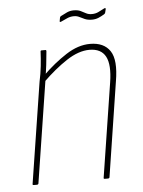

<svg xmlns="http://www.w3.org/2000/svg" viewBox="-48 -651 512 689"><g transform="rotate(-5 208.5 -306.0)"><path d="M302 0Q297 0 298 -4L351 -343Q361 -406 345 -436Q329 -466 287 -466Q248 -466 204.5 -437.5Q161 -409 115 -364L118 -389Q160 -430 204 -458.5Q248 -487 291 -487Q341 -487 363 -454Q385 -421 372 -345L319 -4Q318 0 313 0ZM46 0Q41 0 42 -4L99 -368Q105 -395 108 -423Q111 -451 112 -475Q112 -479 116 -479H130Q133 -479 133 -475Q131 -451 128 -425.5Q125 -400 121 -380V-375L63 -4Q62 0 57 0ZM306 -573Q291 -573 280.5 -577.5Q270 -582 261.5 -586.5Q253 -591 242 -591Q229 -591 218 -586Q207 -581 196 -576Q192 -574 190.5 -575Q189 -576 190 -579L192 -590Q193 -595 199 -597Q208 -602 219 -607Q230 -612 243 -612Q258 -612 267.5 -607.5Q277 -603 286 -598Q295 -593 307 -593Q320 -593 330.5 -598Q341 -603 352 -609Q355 -611 357 -610Q359 -609 358 -606L355 -594Q354 -590 350 -588Q340 -582 329.5 -577.5Q319 -573 306 -573Z"/></g></svg>

Font: Sofia Sans Condensed Thin
Style: Italic
Weight: 250
Italic angle: -9°
Version: Version 4.100